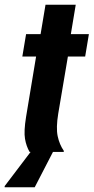

<svg xmlns="http://www.w3.org/2000/svg" viewBox="-44 -645 398 815"><path d="M81.7 0Q67.5 -24.2 62.1 -55.8Q56.7 -87.5 66.7 -149.2L109.2 -405H50.8L66.7 -500H128.3L149.2 -625H277.5L256.7 -500H333.3L317.5 -405H244.2L203.3 -163.3Q193.3 -102.5 200.8 -67.1Q208.3 -31.7 226.7 -5V0ZM-24.2 150V145L85.8 0H180.8L103.3 150Z"/></svg>

Font: Familjen Grotesk
Style: Bold Italic
Weight: 700
Italic angle: -9.46201°
Designer: Anders Wikstroem, Jonas Baeckman, Matilda Gysing, Kristian Moeller
Foundry: Familjen STHLM AB
Version: Version 2.002; ttfautohint (v1.8.4.7-5d5b)